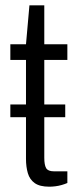

<svg xmlns="http://www.w3.org/2000/svg" viewBox="-20 -693 296 724"><path d="M19 -251V-299H226V-251ZM166 11Q130 11 111 -2.5Q92 -16 85 -40Q78 -64 78 -94V-467H19V-526H78L91 -673H147V-526H234V-467H147V-98Q147 -71 154 -59Q161 -47 183 -47H234V-3Q225 1 213 4.5Q201 8 188.5 9.5Q176 11 166 11Z"/></svg>

Font: Archivo SemiCondensed Light
Style: Regular
Weight: 300
Width: 4
Designer: Hector Gatti
Foundry: Omnibus-Type
Version: Version 2.001